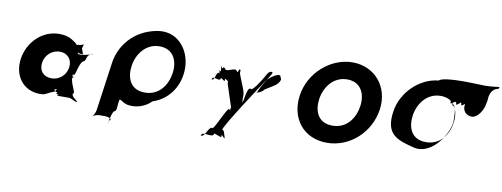

<svg xmlns="http://www.w3.org/2000/svg" viewBox="-69 -1120 4364 1668"><g transform="rotate(10 2112.5 -286.0)"><path d="M86 -256C65 -106 153 15 303 15C357 15 352 -1 422 -26C439 -32 400 -45 439 -52C447 -45 406 -31 449 -24C458 -24 423 -8 461 -8C473 -5 430 1 467 4H549C586 4 579 17 632 30C641 30 596 27 634 27C628 15 560 -19 592 -46C601 -46 528 -178 566 -178C574 -180 525 -192 561 -192C570 -192 522 -188 560 -188C570 -188 531 -200 569 -202C578 -202 595 -332 633 -332C655 -359 638 -392 695 -404C704 -404 655 -407 693 -407C683 -394 595 -382 604 -382C604 -382 556 -383 563 -386C580 -395 570 -402 574 -398C579 -391 577 -389 599 -389C622 -387 614 -378 605 -406C598 -437 588 -428 600 -460C610 -484 596 -471 575 -464C553 -464 555 -464 548 -458C541 -460 532 -477 506 -491C473 -515 431 -528 379 -528C229 -528 107 -406 86 -256ZM274 -256C284 -327 344 -377 411 -377C477 -377 523 -327 513 -256C503 -186 446 -136 377 -136C305 -136 264 -186 274 -256Z M1045 -364C1060 -468 1133 -573 1256 -573C1381 -573 1422 -468 1407 -364C1392 -259 1325 -155 1197 -155C1067 -155 1030 -259 1045 -364ZM873 -362 812 70C809 88 796 115 786 125V126C797 117 827 107 845 107H898C916 107 943 117 952 126V125C944 115 926 164 929 146C919 220 944 52 965 52C988 39 981 21 987 -24C992 -62 988 -59 1009 -53C1021 -43 1045 -30 1064 -25C1147 -9 1227 -40 1276 -91C1435 -142 1519 -298 1504 -455C1489 -606 1376 -730 1212 -701C1013 -666 895 -517 873 -362Z M2193 -458C2174 -426 2108 -318 2095 -350C2058 -341 2061 -218 2045 -216C2031 -248 2061 -184 2048 -216C2039 -282 2056 -277 2028 -348C2014 -380 1996 -429 1983 -461V-489C1972 -522 1996 -460 1981 -491C1967 -519 1969 -446 1951 -480C1934 -510 1862 -448 1849 -480C1824 -512 1832 -455 1815 -494C1801 -526 1825 -461 1812 -493C1804 -518 1828 -432 1810 -454C1796 -486 1814 -403 1801 -435C1778 -443 1777 -350 1748 -372C1734 -404 1763 -337 1750 -369C1754 -411 1817 -357 1827 -387C1813 -419 1873 -351 1864 -384C1855 -415 1906 -355 1895 -390C1884 -423 1907 -361 1892 -392C1878 -420 1903 -336 1893 -362C1879 -394 1966 -140 1953 -172C1942 -199 1977 -123 1966 -154C1955 -187 1979 -125 1966 -157C1949 -189 1962 -111 1948 -139C1932 -170 1839 77 1826 45C1792 45 1777 144 1740 126C1726 94 1754 160 1741 128C1752 83 1830 132 1852 100C1838 68 1929 133 1920 100C1911 69 1957 138 1947 110C1933 78 1962 140 1949 108C1934 72 1938 53 1918 46C1893 46 2225 -458 2219 -444C2233 -461 2273 -496 2315 -508C2332 -506 2332 -508 2344 -471C2331 -421 2281 -403 2218 -362C2190 -321 2123 -320 2148 -320C2164 -320 2148 -329 2210 -428C2270 -523 2270 -523 2245 -523C2223 -518 2216 -497 2193 -458Z M2528 -364C2499 -159 2623 0 2830 0C3032 0 3205 -159 3234 -364C3263 -569 3127 -727 2932 -727C2739 -727 2557 -569 2528 -364ZM2700 -364C2715 -468 2788 -573 2911 -573C3036 -573 3077 -468 3062 -364C3047 -259 2980 -155 2852 -155C2722 -155 2685 -259 2700 -364Z M3525 -364C3540 -468 3613 -573 3736 -573C3860 -573 3901 -468 3886 -364C3871 -259 3805 -155 3677 -155C3546 -155 3510 -259 3525 -364ZM3692 -701C3529 -685 3377 -543 3352 -364C3323 -159 3433 -129 3580 -91C3729 -52 3864 -236 3882 -364C3883 -368 3886 -495 3862 -511C3849 -474 3843 -570 3830 -550C3823 -499 3833 -573 3829 -547C3821 -489 3865 -563 3878 -539C3871 -488 3925 -568 3921 -542C3924 -492 3958 -563 3954 -531C3947 -480 3980 -442 4032 -442C4077 -442 4125 -509 4135 -569C4137 -580 4145 -612 4143 -622C4147 -674 4170 -705 4204 -717C4220 -718 4219 -721 4225 -736C4215 -740 4175 -727 4096 -727C4042 -727 3745 -748 3692 -701Z"/></g></svg>

Font: Hussar Przerywany
Style: Obl
Weight: 400
Foundry: Cannot Into Space Fonts
Version: Version 0.982